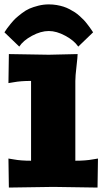

<svg xmlns="http://www.w3.org/2000/svg" viewBox="-20 -845 480 866"><path d="M333 -634.8Q314 -662.6 274.4 -683.8Q234.9 -705.1 200.2 -705.1Q164.1 -705.1 124.3 -683.6Q84.5 -662.1 66.9 -634.8L0 -699.2Q8.8 -712.4 12 -717Q15.1 -721.7 28.3 -737.8Q41.5 -753.9 51 -762.7Q60.5 -771.5 78.4 -785.2Q96.2 -798.8 113 -806.2Q129.9 -813.5 152.8 -819.3Q175.8 -825.2 200.2 -825.2Q218.3 -825.2 235.6 -822.3Q252.9 -819.3 266.6 -814.9Q280.3 -810.5 294.2 -803.2Q308.1 -795.9 318.1 -789.3Q328.1 -782.7 339.1 -772.7Q350.1 -762.7 356.7 -756.1Q363.3 -749.5 371.6 -738.8Q379.9 -728 383.3 -723.4Q386.7 -718.8 393.1 -709.5Q399.4 -700.2 399.9 -699.2ZM330.1 -601.1Q330.1 -589.4 325 -545.4Q319.8 -501.5 319.8 -480V-120.1Q366.7 -120.1 397.9 -126L421.9 -129.9L419.9 1L220.2 -2L20 1L18.1 -129.9L42 -126Q73.2 -120.1 120.1 -120.1V-480Q73.2 -480 42 -474.1L18.1 -470.2L20 -601.1L200.2 -598.1Z"/></svg>

Font: Zantroke
Style: Regular
Weight: 500
Foundry: gluk
Version: Version 0.36